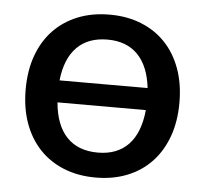

<svg xmlns="http://www.w3.org/2000/svg" viewBox="-44 -564 658 617"><g transform="rotate(5 285.5 -255.0)"><path d="M286 -518C248 -518 213.8 -511.8 183.2 -499.5C152.8 -487.2 126.7 -469.7 105 -447C83.3 -424.3 66.7 -396.8 55 -364.5C43.3 -332.2 37.5 -295.8 37.5 -255.5C37.5 -215.2 43.3 -178.8 55 -146.5C66.7 -114.2 83.3 -86.6 105 -63.7C126.7 -40.9 152.8 -23.3 183.2 -11C213.8 1.3 248 7.5 286 7.5C323.7 7.5 357.8 1.3 388.2 -11C418.8 -23.3 444.8 -40.9 466.2 -63.7C487.8 -86.6 504.3 -114.2 516 -146.5C527.7 -178.8 533.5 -215.2 533.5 -255.5C533.5 -295.8 527.7 -332.2 516 -364.5C504.3 -396.8 487.8 -424.3 466.2 -447C444.8 -469.7 418.8 -487.2 388.2 -499.5C357.8 -511.8 323.7 -518 286 -518ZM286 -73C243.3 -73 209.9 -85.7 185.8 -111C161.6 -136.3 147.3 -173.5 143 -222.5H428C423.3 -173.5 408.9 -136.3 384.8 -111C360.6 -85.7 327.7 -73 286 -73ZM286 -437.5C327 -437.5 359.5 -425.2 383.5 -400.8C407.5 -376.2 422.2 -340.5 427.5 -293.5H143.5C148.5 -340.5 163.1 -376.2 187.3 -400.8C211.4 -425.2 244.3 -437.5 286 -437.5Z"/></g></svg>

Font: Lato Semibold
Style: Regular
Weight: 600
Designer: Lukasz Dziedzic
Foundry: tyPoland Lukasz Dziedzic
Version: Version 2.006; 2014-01-15